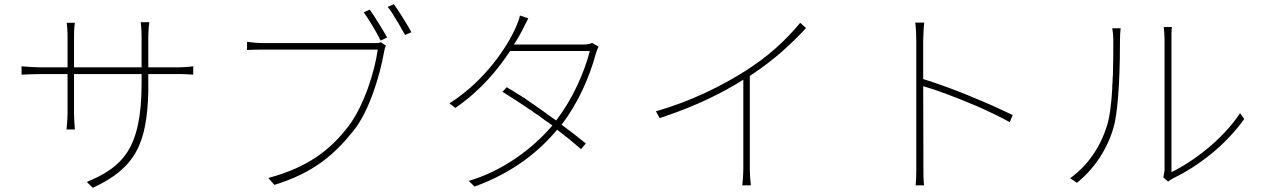

<svg xmlns="http://www.w3.org/2000/svg" viewBox="-20 -867 6040 918"><path d="M689 -471V-470V-471ZM689 -477V-513H831C867 -513 904 -510 904 -510V-550C904 -550 867 -545 831 -545H689V-689C689 -727 694 -761 694 -761H653C653 -761 657 -727 657 -689V-545H334V-702C334 -731 338 -758 338 -758H299C301 -743 303 -715 303 -701V-545H176C141 -545 83 -550 83 -550V-510C83 -510 139 -513 176 -513H303V-326C303 -295 298 -248 298 -248H338C338 -248 334 -297 334 -326V-513H657V-469C657 -154 565 -68 395 3L424 31C626 -63 683 -178 689 -430V-469V-437C689 -448 689 -459 689 -470V-471V-472V-471V-477Z M1947 -713C1924 -755 1886 -816 1863 -847L1834 -834C1848 -817 1864 -791 1879 -765L1885 -756C1896 -736 1907 -716 1917 -700L1947 -713ZM1831 -688C1809 -727 1770 -790 1748 -821L1719 -808C1743 -776 1780 -713 1800 -673L1831 -688ZM1671 -243C1746 -337 1796 -505 1816 -617C1819 -635 1821 -640 1825 -649L1801 -665C1790 -661 1782 -661 1771 -661H1242C1209 -661 1186 -664 1161 -667V-628C1186 -629 1207 -630 1241 -630H1786C1772 -525 1720 -360 1645 -262C1558 -149 1452 -67 1263 -16L1292 17C1480 -41 1579 -128 1671 -243Z M2644 -247C2686 -215 2725 -183 2758 -154L2781 -181C2746 -210 2707 -240 2665 -271C2745 -374 2800 -503 2828 -608C2830 -615 2837 -635 2842 -644L2811 -662C2800 -657 2790 -654 2767 -654H2437C2453 -678 2466 -701 2477 -722C2485 -738 2496 -762 2506 -779L2466 -793C2463 -776 2452 -749 2447 -738C2405 -642 2297 -479 2129 -373L2157 -351C2281 -436 2361 -536 2419 -623H2800C2774 -521 2718 -393 2639 -291C2631 -297 2623 -302 2615 -308L2602 -317C2594 -323 2586 -329 2578 -335L2566 -343C2564 -344 2563 -345 2562 -346L2553 -352L2545 -358C2530 -368 2515 -379 2500 -389L2492 -395C2483 -400 2475 -406 2467 -411L2458 -416C2440 -428 2422 -439 2403 -450L2382 -428C2383 -427 2384 -427 2386 -426L2394 -421C2409 -411 2424 -402 2439 -392L2448 -387L2456 -381C2462 -378 2467 -374 2473 -370L2481 -365C2482 -364 2484 -363 2485 -362L2494 -356C2499 -353 2505 -349 2510 -345L2519 -340C2524 -336 2530 -332 2535 -328L2543 -322L2552 -317C2553 -316 2554 -315 2556 -314L2564 -308C2571 -303 2578 -298 2584 -293L2593 -287C2595 -285 2598 -283 2601 -282L2609 -276C2613 -273 2617 -270 2621 -267C2526 -155 2382 -49 2221 -2L2249 25C2434 -42 2557 -143 2644 -247Z M3565 -65V-504C3675 -576 3757 -650 3834 -733L3806 -758C3733 -670 3651 -596 3544 -528C3434 -458 3283 -382 3116 -335L3134 -302C3141 -305 3148 -307 3155 -309L3165 -313C3308 -361 3437 -424 3534 -486V-65C3534 -34 3531 5 3529 19H3570C3568 5 3565 -34 3565 -65Z M4394 -455C4457 -437 4548 -403 4635 -366L4645 -362C4705 -336 4762 -308 4808 -283L4822 -317C4770 -342 4707 -371 4643 -397L4633 -401C4632 -402 4630 -403 4628 -403L4619 -407L4609 -411C4607 -412 4606 -413 4604 -413L4594 -417L4585 -421L4575 -425C4511 -450 4449 -472 4394 -489V-669C4394 -688 4396 -733 4399 -759H4356C4360 -732 4361 -690 4361 -669V-70C4361 -67 4361 -63 4361 -60V-49C4361 -24 4360 1 4358 19H4398C4395 -5 4395 -42 4395 -76V-106V-109V-118V-122V-133C4395 -202 4394 -330 4394 -455Z M5592 -16C5711 -74 5839 -172 5929 -298L5909 -326C5824 -197 5682 -93 5581 -44V-674C5581 -705 5581 -725 5583 -738H5544C5545 -725 5548 -705 5548 -674V-58C5548 -46 5545 -31 5542 -19L5565 1C5570 -3 5581 -10 5592 -16ZM5304 -257C5332 -356 5335 -574 5335 -677C5335 -695 5336 -713 5338 -732H5298C5301 -715 5303 -695 5303 -677V-661C5303 -619 5303 -564 5301 -507L5300 -495C5300 -482 5299 -469 5298 -456V-445C5294 -377 5287 -311 5273 -267C5240 -159 5177 -73 5097 -15L5129 7C5211 -58 5275 -155 5304 -257Z"/></svg>

Font: Glow Sans SC Normal ExtraLight
Style: Regular
Weight: 200
Designer: Ryoko NISHIZUKA (kana, bopomofo & ideographs); Paul D. Hunt (Latin, Greek & Cyrillic); Sandoll Communications, Soo-young
Version: Version 0.93